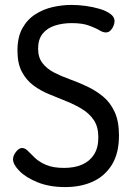

<svg xmlns="http://www.w3.org/2000/svg" viewBox="-20 -753 542 781"><path d="M245 8Q181 8 133 -11.5Q85 -31 59 -57.5Q33 -84 33 -105Q33 -115 38.5 -125.5Q44 -136 52.5 -143.5Q61 -151 70 -151Q82 -151 93.5 -139Q105 -127 122.5 -110.5Q140 -94 168 -82Q196 -70 241 -70Q283 -70 314 -83.5Q345 -97 362.5 -124.5Q380 -152 380 -194Q380 -237 362 -264Q344 -291 314.5 -309Q285 -327 250.5 -341Q216 -355 180.5 -369.5Q145 -384 116 -405.5Q87 -427 69 -461Q51 -495 51 -547Q51 -602 71 -638Q91 -674 124 -695Q157 -716 195.5 -724.5Q234 -733 271 -733Q298 -733 328 -729Q358 -725 385 -717Q412 -709 429 -696.5Q446 -684 446 -667Q446 -659 442 -648.5Q438 -638 430 -629.5Q422 -621 410 -621Q399 -621 383 -630.5Q367 -640 340.5 -649.5Q314 -659 271 -659Q235 -659 203.5 -649Q172 -639 153.5 -616Q135 -593 135 -555Q135 -519 153 -496Q171 -473 200 -458Q229 -443 264 -430.5Q299 -418 334 -401.5Q369 -385 398.5 -361Q428 -337 446 -298.5Q464 -260 464 -202Q464 -130 435.5 -83.5Q407 -37 358 -14.5Q309 8 245 8Z"/></svg>

Font: Dosis ExtraLight Medium
Style: Regular
Weight: 500
Version: Version 3.001; ttfautohint (v1.8.2)